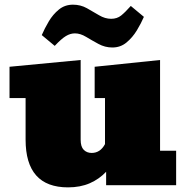

<svg xmlns="http://www.w3.org/2000/svg" viewBox="-20 -788 792 817"><path d="M269.5 9.3Q88.9 9.3 88.9 -193.8V-370.6H20.5V-503.9L323.2 -532.7V-193.4Q323.2 -163.6 336.4 -150.4Q349.6 -137.2 370.1 -137.2Q406.7 -137.2 426.8 -174.8V-370.6H382.8V-503.9L661.1 -532.7V-146.5H729.5V0H431.6V-57.1Q402.3 -25.9 362.1 -8.3Q321.8 9.3 269.5 9.3ZM458 -585.9Q426.8 -585.9 398.9 -601.1Q371.1 -616.2 346.4 -631.1Q321.8 -646 298.8 -646Q279.3 -646 260.3 -634.5Q241.2 -623 212.9 -592.8L157.7 -638.7Q169.9 -667 187.5 -696.8Q205.1 -726.6 230.5 -747.3Q255.9 -768.1 290.5 -768.1Q322.8 -768.1 349.6 -753.2Q376.5 -738.3 401.6 -723.1Q426.8 -708 453.1 -708Q478 -708 495.4 -721.9Q512.7 -735.8 536.6 -762.7L592.3 -716.3Q580.6 -689 562.3 -658.7Q543.9 -628.4 518.3 -607.2Q492.7 -585.9 458 -585.9Z"/></svg>

Font: Bevan
Style: Regular
Weight: 400
Designer: Vernon Adams
Foundry: Vernon Adams
Version: Version 2.100; ttfautohint (v1.8.3)